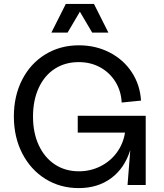

<svg xmlns="http://www.w3.org/2000/svg" viewBox="-20 -947 841 983"><path d="M51 -351Q51 -456 93.5 -539Q136 -622 212 -668.5Q288 -715 384 -715Q470 -715 541 -678.5Q612 -642 654.5 -577.5Q697 -513 702 -432L603 -422Q600 -482 570.5 -529Q541 -576 492.5 -602.5Q444 -629 383 -629Q313 -629 260 -594.5Q207 -560 178 -496.5Q149 -433 149 -350Q149 -267 178.5 -203.5Q208 -140 261 -105Q314 -70 384 -70Q443 -70 494 -95.5Q545 -121 578 -166Q611 -211 620 -268H378V-354H726V0H633L647 -179Q618 -86 549.5 -35Q481 16 383 16Q288 16 212.5 -31Q137 -78 94 -161.5Q51 -245 51 -351ZM461 -927 535 -780H452L389 -887L326 -780H243L317 -927Z"/></svg>

Font: MedMera Sans Display
Style: Regular
Weight: 500
Designer: Kasper Nordkvist
Foundry: UNCUT.wtf
Version: Version 1.300